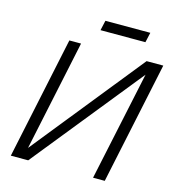

<svg xmlns="http://www.w3.org/2000/svg" viewBox="-124 -974 983 1078"><g transform="rotate(15 367.0 -434.5)"><path d="M342 -811H603L616 -869H355ZM38 0H139L651 -635L516 0H584L734 -710H637L120 -67L256 -710H188Z"/></g></svg>

Font: Geist Light
Style: Italic
Weight: 300
Italic angle: -12°
Designer: Basement.studio, Andrés Briganti, Mateo Zaragoza
Foundry: Basement.studio, Vercel, Andrés Briganti, Guido Ferreyra, Mateo Zaragoza
Version: Version 1.500